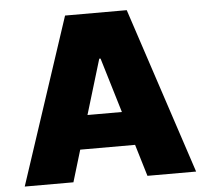

<svg xmlns="http://www.w3.org/2000/svg" viewBox="-52 -782 899 837"><g transform="rotate(-5 397.5 -363.5)"><path d="M235.8 0H22.7L262.8 -727.3H532.7L772.7 0H559.7L517.8 -139.2H277.7ZM322.4 -286.9H473L400.6 -527H394.9Z"/></g></svg>

Font: Inter UI Black
Style: Regular
Weight: 900
Designer: Rasmus Andersson
Foundry: rsms
Version: 3.2;8d6f07862